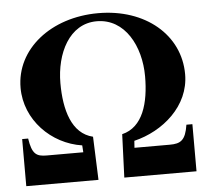

<svg xmlns="http://www.w3.org/2000/svg" viewBox="-50 -746 869 800"><g transform="rotate(-5 384.0 -346.0)"><path d="M330 0 323 -181C235 -202 207 -303 207 -415C207 -539 265 -659 380 -659C498 -659 561 -539 561 -413C561 -302 533 -202 445 -181L438 0H740V-197H715C705 -132 684 -120 639 -120H491L493 -149C614 -178 728 -274 728 -407C728 -572 586 -692 389 -692C191 -692 40 -572 40 -410C40 -276 147 -168 275 -149L277 -120H124C81 -120 63 -131 53 -197H28V0Z"/></g></svg>

Font: STIXGeneral
Style: Bold
Weight: 700
Designer: MicroPress Inc., with final additions and corrections provided by Coen Hoffman, Elsevier (retired)
Version: Version 1.1.0